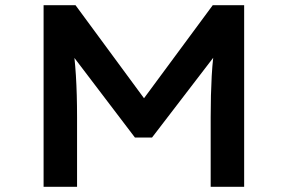

<svg xmlns="http://www.w3.org/2000/svg" viewBox="-20 -720 1109 740"><path d="M148 0V-700H271L567 -298H503L800 -700H921V0H792V-269Q792 -355 796 -427.5Q800 -500 812 -574L826 -529L566 -190H500L243 -528L257 -574Q268 -502 272.5 -429.5Q277 -357 277 -269V0Z"/></svg>

Font: Lexend Mega Medium
Style: Regular
Weight: 500
Version: Version 1.007